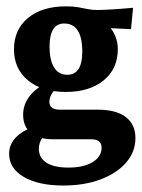

<svg xmlns="http://www.w3.org/2000/svg" viewBox="-20 -405 440 596"><path d="M184.1 -119.6Q110.4 -119.6 66.9 -155.5Q23.4 -191.4 23.4 -252Q23.4 -313 66.9 -349.1Q110.4 -385.3 184.6 -385.3Q222.2 -385.3 259.3 -368.2Q296.4 -351.1 321 -321Q345.7 -291 345.7 -252.4Q345.7 -191.4 301.8 -155.5Q257.8 -119.6 184.1 -119.6ZM189 -172.9Q235.4 -172.9 235.4 -244.6Q235.4 -332 179.2 -332Q133.8 -332 133.8 -260.3Q133.8 -218.3 147.9 -195.6Q162.1 -172.9 189 -172.9ZM386.7 -314.5 265.1 -320.3 184.6 -385.3Q207 -385.3 222.4 -382.6Q237.8 -379.9 251.2 -377Q264.6 -374 281.7 -374Q293.9 -374 325.4 -375.7Q356.9 -377.4 393.1 -380.9ZM176.8 170.9Q99.6 170.9 54 144.3Q8.3 117.7 8.3 72.3Q8.3 9.8 105.5 -19L135.7 -2.4Q100.6 24.9 100.6 56.6Q100.6 85 124.3 100.1Q147.9 115.2 192.4 115.2Q239.3 115.2 267.3 98.4Q295.4 81.5 295.4 53.2Q295.4 27.3 262.7 27.3H144.5Q99.6 27.3 75.7 7.6Q51.8 -12.2 51.8 -48.8Q51.8 -111.8 129.9 -150.9L169.4 -144Q133.3 -116.7 133.3 -88.9Q133.3 -64.5 166 -64.5H284.2Q340.3 -64.5 370.4 -41.7Q400.4 -19 400.4 23.4Q400.4 66.4 371.6 99.6Q342.8 132.8 292.2 151.9Q241.7 170.9 176.8 170.9Z"/></svg>

Font: Markazi Text
Style: Regular
Weight: 400
Designer: Borna Izadpanah (Arabic designer), Fiona Ross (Arabic design director) and Florian Runge (Latin designer)
Foundry: Borna Izadpanah and Florian Runge
Version: Version 1.000